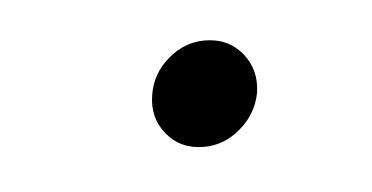

<svg xmlns="http://www.w3.org/2000/svg" viewBox="-25 -411 269 139"><g transform="rotate(-5 110.0 -341.5)"><path d="M119.6 -303.7Q102.5 -303.7 92.5 -315.9Q82.5 -328.1 85.4 -344.7Q87.9 -359.9 99.9 -370.1Q111.8 -380.4 126.5 -380.4Q143.6 -380.4 153.6 -368.2Q163.6 -356 161.1 -339.4Q158.2 -324.2 146.2 -314Q134.3 -303.7 119.6 -303.7Z"/></g></svg>

Font: Inter 28pt ExtraLight
Style: Italic
Weight: 250
Italic angle: -9.3988°
Designer: Rasmus Andersson
Foundry: rsms
Version: Version 4.001;git-66647c0bb